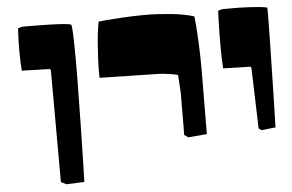

<svg xmlns="http://www.w3.org/2000/svg" viewBox="-61 -848 1779 1169"><g transform="rotate(-5 828.0 -263.5)"><path d="M298.8 229.5 266.1 213.4Q264.6 -468.8 264.6 -471.2L259.3 -478.5L87.9 -482.9Q83.5 -537.1 83.5 -602.1Q83.5 -667 85.9 -704.6L87.9 -742.2L112.3 -749.5Q115.7 -749.5 122.1 -749.5Q128.4 -749.5 147.7 -749.5Q167 -749.5 185.8 -749.3Q204.6 -749 230.5 -748.8Q256.3 -748.5 279.1 -747.8Q301.8 -747.1 325.2 -746.1Q348.6 -745.1 366.2 -743.7Q383.8 -742.2 396.2 -740.2Q408.7 -738.3 411.6 -735.8Q418 -731 420.2 -630.1Q422.4 -529.3 420.7 -388.9Q418.9 -248.5 416.3 -108.9Q413.6 30.8 411.1 127.9L408.2 225.1Z M926.8 -390.6 555.7 -398.4Q555.2 -421.4 555.4 -459Q555.7 -496.6 561.8 -587.6Q567.9 -678.7 580.1 -739.7Q595.2 -741.7 621.8 -744.4Q648.4 -747.1 724.1 -751.5Q799.8 -755.9 868.9 -755.9Q938 -755.9 1021.5 -747.6Q1105 -739.3 1163.6 -720.7Q1165 -713.4 1168.9 -667.2Q1172.9 -621.1 1176.3 -540.3Q1179.7 -459.5 1179.2 -387.7L1176.8 0L1062.5 9.8Q1062 9.3 1060.8 8.3Q1059.6 7.3 1056.2 5.1Q1052.7 2.9 1050 1Q1047.4 -1 1044.4 -3.2Q1041.5 -5.4 1040 -6.3L1038.6 -7.3Q1039.1 -6.8 1039.6 -70.6Q1040 -134.3 1040 -198.2L1040.5 -262.2L1033.7 -373.5Q1024.9 -377.4 998 -381.8Q971.2 -386.2 949.2 -388.7Z M1511.7 4.9 1493.7 -6.3Q1482.4 -376 1482.4 -378.4L1477.1 -385.7L1310.5 -390.1Q1306.2 -444.3 1306.2 -532.5Q1306.2 -620.6 1308.6 -681.6L1310.5 -742.2L1335 -749.5Q1345.2 -749 1388.9 -750Q1432.6 -751 1503.9 -747.3Q1575.2 -743.7 1609.9 -735.8Q1612.8 -735.4 1609.4 -552.5Q1606 -369.6 1601.6 -187L1596.7 -4.4Z"/></g></svg>

Font: Noot
Style: Regular
Weight: 400
Designer: Amos Jerbi
Foundry: Amos Jerbi
Version: Version 1.000;PS 001.001;hotconv 1.0.56